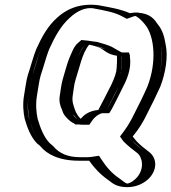

<svg xmlns="http://www.w3.org/2000/svg" viewBox="-20 -696 728 816"><path d="M494 -392C496 -406 499 -443 497 -453V-458C465 -458 448 -476 427 -487C412 -492 392 -500 374 -504L362 -506C355 -507 350 -507 344 -508C329 -495 319 -469 309 -448C300 -427 288 -377 281 -356C276 -338 272 -308 269 -289C265 -267 270 -248 277 -235C280 -226 284 -217 289 -210C299 -202 305 -191 316 -185C319 -184 320 -183 322 -182H325C328 -181 331 -181 334 -181C351 -208 380 -230 418 -230C430 -251 457 -304 465 -321C474 -338 490 -372 494 -392ZM526 -637C488 -658 440 -665 388 -675C328 -682 280 -659 244 -625C205 -590 178 -543 154 -489C142 -461 129 -407 118 -377C111 -352 107 -316 102 -289C96 -252 99 -215 105 -188C117 -149 132 -108 159 -81C165 -76 170 -72 173 -69C201 -35 248 -13 315 -13H349C357 -13 366 -14 376 -15L391 6C408 31 432 52 457 70L476 85C514 113 568 95 596 61C631 19 623 -32 594 -54C575 -68 557 -81 541 -98C535 -102 531 -112 527 -117C551 -148 567 -173 587 -215L614 -269C622 -286 631 -304 640 -325C682 -430 674 -544 630 -597C611 -625 580 -656 526 -637ZM498 -360C481 -317 455 -268 430 -224L425 -215H415C378 -215 358 -193 341 -166H331C327 -166 326 -166 321 -167H315C312 -169 310 -170 307 -172C292 -180 284 -191 277 -199C270 -208 266 -218 263 -227C256 -242 249 -263 254 -289C257 -308 260 -340 266 -358C273 -378 285 -427 295 -452C304 -472 314 -501 335 -519L341 -524C350 -523 358 -522 367 -521L380 -519C398 -514 423 -507 436 -500C459 -487 473 -473 499 -473H509C520 -441 510 -387 498 -360ZM352 -28C361 -28 375 -30 385 -31C406 3 433 33 467 57L487 73C518 96 562 81 585 53C614 19 607 -24 583 -42C564 -57 547 -69 530 -86C525 -90 519 -100 514 -106L507 -115L515 -125C539 -155 553 -179 573 -220L601 -274C609 -290 617 -309 626 -329C649 -386 659 -456 649 -505C643 -542 635 -565 617 -587C595 -618 572 -638 523 -621C484 -642 440 -649 383 -660C328 -666 287 -646 254 -615C218 -583 192 -538 168 -485C157 -460 144 -407 133 -375C127 -353 122 -316 117 -289C111 -255 114 -221 120 -194C131 -157 147 -117 171 -93C176 -89 183 -84 186 -80C212 -49 254 -28 318 -28ZM415 -215H425L430 -224C442 -245 470 -300 478 -316C498 -352 520 -400 513 -455C513 -464 511 -466 509 -473H499C473 -473 459 -487 436 -500C423 -507 398 -514 380 -519L367 -521C358 -522 350 -523 341 -524L335 -519C314 -501 304 -472 295 -452C285 -427 273 -378 266 -358C260 -340 257 -308 254 -289C249 -263 256 -242 263 -227C266 -218 270 -208 277 -199C284 -191 292 -180 307 -172C310 -170 312 -169 315 -167H321C326 -166 327 -166 331 -166H341C358 -193 378 -215 415 -215ZM352 -28H318C254 -28 212 -49 186 -80C183 -84 176 -89 171 -93C147 -117 131 -157 120 -194C114 -221 111 -255 117 -289C122 -316 127 -353 133 -375C144 -407 157 -460 168 -485C192 -538 218 -583 254 -615C287 -646 328 -666 383 -660C439 -649 486 -641 523 -621C572 -638 595 -618 617 -587C657 -539 666 -430 626 -329C617 -309 609 -290 601 -274L573 -220C553 -179 539 -155 515 -125L507 -115L514 -106C519 -100 525 -90 530 -86C546 -69 565 -56 583 -42C607 -24 614 19 585 53C562 81 518 96 487 73L467 57C433 33 406 3 385 -31C375 -30 361 -28 352 -28ZM325 -182H322C299 -194 286 -209 278 -234C273 -249 265 -266 269 -289C272 -306 276 -341 281 -356C288 -377 300 -426 309 -448C319 -470 328 -495 344 -508C350 -507 356 -507 362 -506L374 -504C392 -500 417 -493 427 -487C448 -476 465 -458 497 -458C500 -446 497 -409 494 -392C493 -385 490 -378 484 -364C465 -322 443 -274 418 -230C375 -229 350 -205 334 -181C330 -181 330 -181 325 -182ZM349 -13H315C248 -13 201 -35 173 -69C171 -71 164 -77 159 -81C132 -108 116 -150 105 -188C97 -215 96 -253 102 -289C107 -316 111 -353 118 -377C127 -408 142 -461 154 -489C178 -543 204 -589 244 -625C280 -659 328 -682 388 -675C442 -665 485 -658 526 -637C578 -652 608 -629 630 -597C649 -574 658 -546 664 -510C675 -457 664 -385 640 -325C631 -304 622 -286 614 -269L587 -215C567 -173 551 -148 527 -117C532 -111 535 -103 541 -98C558 -83 574 -69 594 -54C623 -32 631 19 596 61C567 95 514 113 476 85L457 70C424 47 398 18 376 -15C368 -14 357 -13 349 -13ZM532 -454C532 -457 533 -459 532 -461L528 -473H499C495 -473 484 -481 455 -497C443 -503 412 -513 392 -518L375 -520C368 -521 361 -522 355 -523L326 -526L312 -514C292 -497 285 -471 275 -450C265 -427 253 -378 246 -357C241 -339 237 -308 234 -289C230 -266 236 -245 243 -231C246 -221 249 -213 256 -204C263 -196 273 -183 291 -173H293L300 -167H316C322 -166 326 -166 331 -166H360L368 -178C386 -207 411 -215 415 -215H444L452 -227C464 -248 491 -303 499 -319C517 -353 540 -402 532 -454ZM547 -626C552 -628 554 -628 555 -628C562 -627 583 -610 597 -591C637 -542 647 -430 606 -327C597 -307 588 -287 580 -271L553 -217C532 -173 515 -148 490 -116C496 -108 502 -97 509 -91C526 -74 545 -60 563 -46C585 -29 595 19 563 57C551 71 535 81 526 83C523 84 521 87 507 77L487 62C454 40 431 12 410 -20L401 -34L367 -29C360 -28 355 -28 352 -28H318C271 -28 232 -43 206 -75C202 -79 197 -83 191 -88C167 -112 151 -153 140 -191C134 -218 131 -254 137 -289C142 -316 146 -353 153 -376C164 -407 178 -461 189 -487C213 -540 239 -587 276 -620C312 -654 346 -664 374 -661C427 -651 467 -644 498 -627L519 -616ZM398 -229C354 -224 335 -205 323 -191C311 -203 304 -214 298 -231C293 -247 285 -264 289 -289C292 -307 295 -340 301 -357C317 -404 329 -471 359 -506C377 -503 401 -495 408 -491C424 -482 437 -465 477 -459C478 -446 477 -410 474 -392C469 -369 455 -338 444 -318C436 -302 410 -251 398 -229ZM359 -13C380 17 405 44 436 66L456 81C467 89 480 95 500 98C561 106 601 77 618 57C650 19 645 -26 614 -50C594 -65 579 -77 563 -93C557 -99 550 -109 544 -116C570 -148 587 -174 608 -218L635 -272C643 -288 652 -307 661 -327C684 -386 695 -456 684 -507C678 -543 670 -569 651 -592C637 -612 621 -639 565 -642C554 -643 542 -642 532 -640C490 -658 446 -665 397 -674C312 -684 256 -652 222 -620C183 -585 158 -540 134 -487C123 -461 109 -408 98 -376C91 -353 87 -316 82 -289C76 -254 79 -219 85 -191C96 -153 111 -113 138 -86C143 -81 150 -77 152 -74C179 -41 230 -13 315 -13Z"/></svg>

Font: Blanket
Style: Black
Weight: 900
Foundry: Cannot Into Space Fonts
Version: Version 0.9